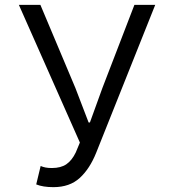

<svg xmlns="http://www.w3.org/2000/svg" viewBox="-20 -751 707 784"><path d="M198.2 13.2Q155.3 13.2 127.9 2L146 -73.2Q154.8 -69.3 165.5 -67.1Q176.3 -64.9 191.9 -64.9Q228.5 -64.9 251 -80.3Q273.4 -95.7 289.1 -127.9L306.2 -168.9L57.1 -731H145L288.1 -391.1L341.8 -251H347.2L397.9 -391.1L528.8 -731H613.8L373 -127.9Q346.7 -62 305.7 -24.4Q264.6 13.2 198.2 13.2Z"/></svg>

Font: Shanggu Mono N
Style: Regular
Weight: 350
Designer: GuiWonder
Version: Version 1.021